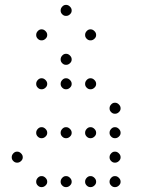

<svg xmlns="http://www.w3.org/2000/svg" viewBox="-20 -793 640 785"><path d="M249 -773Q241 -773 234.5 -766Q228 -759 228 -751V-749Q228 -741 234.5 -734.5Q241 -728 249 -728H251Q259 -728 266 -734.5Q273 -741 273 -749V-751Q273 -759 266 -766Q259 -773 251 -773ZM149 -673Q141 -673 134.5 -666Q128 -659 128 -651V-649Q128 -641 134.5 -634.5Q141 -628 149 -628H151Q159 -628 166 -634.5Q173 -641 173 -649V-651Q173 -659 166 -666Q159 -673 151 -673ZM349 -673Q341 -673 334.5 -666Q328 -659 328 -651V-649Q328 -641 334.5 -634.5Q341 -628 349 -628H351Q359 -628 366 -634.5Q373 -641 373 -649V-651Q373 -659 366 -666Q359 -673 351 -673ZM249 -573Q241 -573 234.5 -566Q228 -559 228 -551V-549Q228 -541 234.5 -534.5Q241 -528 249 -528H251Q259 -528 266 -534.5Q273 -541 273 -549V-551Q273 -559 266 -566Q259 -573 251 -573ZM149 -473Q141 -473 134.5 -466Q128 -459 128 -451V-449Q128 -441 134.5 -434.5Q141 -428 149 -428H151Q159 -428 166 -434.5Q173 -441 173 -449V-451Q173 -459 166 -466Q159 -473 151 -473ZM249 -473Q241 -473 234.5 -466Q228 -459 228 -451V-449Q228 -441 234.5 -434.5Q241 -428 249 -428H251Q259 -428 266 -434.5Q273 -441 273 -449V-451Q273 -459 266 -466Q259 -473 251 -473ZM349 -473Q341 -473 334.5 -466Q328 -459 328 -451V-449Q328 -441 334.5 -434.5Q341 -428 349 -428H351Q359 -428 366 -434.5Q373 -441 373 -449V-451Q373 -459 366 -466Q359 -473 351 -473ZM449 -373Q441 -373 434.5 -366Q428 -359 428 -351V-349Q428 -341 434.5 -334.5Q441 -328 449 -328H451Q459 -328 466 -334.5Q473 -341 473 -349V-351Q473 -359 466 -366Q459 -373 451 -373ZM149 -273Q141 -273 134.5 -266Q128 -259 128 -251V-249Q128 -241 134.5 -234.5Q141 -228 149 -228H151Q159 -228 166 -234.5Q173 -241 173 -249V-251Q173 -259 166 -266Q159 -273 151 -273ZM249 -273Q241 -273 234.5 -266Q228 -259 228 -251V-249Q228 -241 234.5 -234.5Q241 -228 249 -228H251Q259 -228 266 -234.5Q273 -241 273 -249V-251Q273 -259 266 -266Q259 -273 251 -273ZM349 -273Q341 -273 334.5 -266Q328 -259 328 -251V-249Q328 -241 334.5 -234.5Q341 -228 349 -228H351Q359 -228 366 -234.5Q373 -241 373 -249V-251Q373 -259 366 -266Q359 -273 351 -273ZM449 -273Q441 -273 434.5 -266Q428 -259 428 -251V-249Q428 -241 434.5 -234.5Q441 -228 449 -228H451Q459 -228 466 -234.5Q473 -241 473 -249V-251Q473 -259 466 -266Q459 -273 451 -273ZM49 -173Q41 -173 34.5 -166Q28 -159 28 -151V-149Q28 -141 34.5 -134.5Q41 -128 49 -128H51Q59 -128 66 -134.5Q73 -141 73 -149V-151Q73 -159 66 -166Q59 -173 51 -173ZM449 -173Q441 -173 434.5 -166Q428 -159 428 -151V-149Q428 -141 434.5 -134.5Q441 -128 449 -128H451Q459 -128 466 -134.5Q473 -141 473 -149V-151Q473 -159 466 -166Q459 -173 451 -173ZM149 -73Q141 -73 134.5 -66Q128 -59 128 -51V-49Q128 -41 134.5 -34.5Q141 -28 149 -28H151Q159 -28 166 -34.5Q173 -41 173 -49V-51Q173 -59 166 -66Q159 -73 151 -73ZM249 -73Q241 -73 234.5 -66Q228 -59 228 -51V-49Q228 -41 234.5 -34.5Q241 -28 249 -28H251Q259 -28 266 -34.5Q273 -41 273 -49V-51Q273 -59 266 -66Q259 -73 251 -73ZM349 -73Q341 -73 334.5 -66Q328 -59 328 -51V-49Q328 -41 334.5 -34.5Q341 -28 349 -28H351Q359 -28 366 -34.5Q373 -41 373 -49V-51Q373 -59 366 -66Q359 -73 351 -73ZM449 -73Q441 -73 434.5 -66Q428 -59 428 -51V-49Q428 -41 434.5 -34.5Q441 -28 449 -28H451Q459 -28 466 -34.5Q473 -41 473 -49V-51Q473 -59 466 -66Q459 -73 451 -73Z"/></svg>

Font: Doto Rounded Light
Style: Regular
Weight: 300
Monospace: yes
Version: Version 1.000